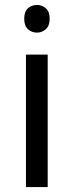

<svg xmlns="http://www.w3.org/2000/svg" viewBox="-20 -757 298 777"><path d="M173 -536V0H85V-536ZM130 -737Q150 -737 165.5 -723.5Q181 -710 181 -681Q181 -653 165.5 -639Q150 -625 130 -625Q108 -625 93 -639Q78 -653 78 -681Q78 -710 93 -723.5Q108 -737 130 -737Z"/></svg>

Font: lmalayalam15
Style: Book
Weight: 400
Designer: Jelle Bosma - Monotype Design Team
Foundry: Monotype Imaging Inc.
Version: Version 2.003